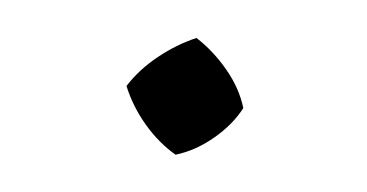

<svg xmlns="http://www.w3.org/2000/svg" viewBox="-25 -358 308 161"><g transform="rotate(-5 128.5 -277.0)"><path d="M118 -229Q105 -240 95.5 -256Q86 -272 82 -290Q94 -303 110.5 -312Q127 -321 144 -325Q157 -313 166.5 -296.5Q176 -280 178 -263Q168 -250 151.5 -240.5Q135 -231 118 -229Z"/></g></svg>

Font: Piazzolla 24pt Light
Style: Regular
Weight: 300
Designer: Juan Pablo del Peral
Foundry: Huerta Tipografica
Version: Version 2.005